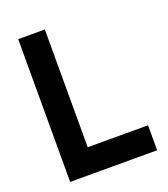

<svg xmlns="http://www.w3.org/2000/svg" viewBox="-128 -777 757 867"><g transform="rotate(-20 250.5 -343.0)"><path d="M60 0V-686H188V-120H478V0Z"/></g></svg>

Font: AXENEO7
Style: Regular
Weight: 400
Designer: Hector Gatti, Simon Guibord
Foundry: Omnibus-Type, Jean-Christophe Thérien
Version: Version 1.000